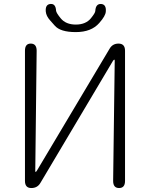

<svg xmlns="http://www.w3.org/2000/svg" viewBox="-20 -949 757 969"><path d="M138 0Q106 0 106 -36V-693Q106 -729 135 -729Q165 -729 165 -693L158 -86Q158 -81 160 -81Q162 -81 167 -89L533 -703Q548 -729 578 -729Q611 -729 611 -693V-36Q611 0 581 0Q551 0 551 -36L559 -643Q559 -648 556.5 -648Q554 -648 549 -640L184 -26Q169 0 138 0ZM256 -820Q245 -833 233 -846Q213 -868 211 -891Q208 -927 235 -929Q261 -931 263 -895Q264 -884 286 -857Q312 -825 362.5 -825Q413 -825 439 -857Q461 -884 461 -894Q463 -930 490 -929Q517 -927 514 -891Q513 -869 481 -833Q441 -787 362.5 -787Q284 -787 256 -820Z"/></svg>

Font: Resource Han Rounded KR Light
Style: Regular
Weight: 300
Designer: Cyano Hao (round all glyphs); Ryoko NISHIZUKA 西塚涼子 (kana, bopomofo & ideographs); Paul D. Hunt (Latin, Greek & Cyrillic)
Foundry: Cyano Hao
Version: 0.990